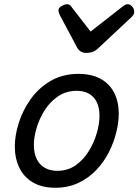

<svg xmlns="http://www.w3.org/2000/svg" viewBox="-20 -868 654 907"><path d="M241 19Q179 19 136 -6Q93 -31 71.5 -75.5Q50 -120 50 -176Q50 -229 69 -288.5Q88 -348 125.5 -400.5Q163 -453 219.5 -486Q276 -519 351 -519Q413 -519 455.5 -495.5Q498 -472 519.5 -429.5Q541 -387 541 -331Q541 -291 529.5 -243.5Q518 -196 494.5 -149.5Q471 -103 435 -65Q399 -27 350.5 -4Q302 19 241 19ZM251 -61Q300 -61 337 -87Q374 -113 399 -153.5Q424 -194 437 -238.5Q450 -283 450 -321Q450 -360 437 -386Q424 -412 400 -425.5Q376 -439 343 -439Q293 -439 255 -413.5Q217 -388 191.5 -348Q166 -308 153 -264Q140 -220 140 -183Q140 -144 153.5 -116.5Q167 -89 192 -75Q217 -61 251 -61ZM583 -848Q595 -848 604.5 -837Q614 -826 614 -814Q614 -804 610.5 -798.5Q607 -793 603 -789L444 -640Q430 -627 416.5 -622.5Q403 -618 386 -618Q373 -618 362 -624.5Q351 -631 344 -644L263 -796Q259 -804 257.5 -809.5Q256 -815 256 -819Q256 -831 271 -839.5Q286 -848 295 -848Q306 -848 311.5 -843Q317 -838 321 -831L408 -719L554 -833Q561 -838 567.5 -843Q574 -848 583 -848Z"/></svg>

Font: Playwrite NL
Style: Regular
Weight: 400
Designer: Veronika Burian, José Scaglione
Foundry: TypeTogether
Version: Version 1.002